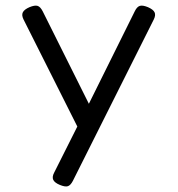

<svg xmlns="http://www.w3.org/2000/svg" viewBox="-20 -477 640 692"><path d="M465.8 -436.5 300.3 -103 133.8 -436.5Q125.5 -452.6 115.5 -455.8Q105.5 -459 86.4 -451.2Q67.4 -442.9 62.3 -432.6Q57.1 -422.4 64.9 -406.7L272.9 7.3L278.8 -61L175.3 145Q167 160.6 171.9 171.1Q176.8 181.6 195.8 189.5Q214.8 197.3 224.6 194.1Q234.4 190.9 242.7 174.8L534.2 -406.7Q542 -422.4 537.1 -432.6Q532.2 -442.9 513.2 -451.2Q494.1 -459 483.9 -455.8Q473.6 -452.6 465.8 -436.5Z"/></svg>

Font: Courier Prime Code
Style: Regular
Weight: 400
Designer: Alan Dague-Greene
Foundry: Quote-Unquote Apps
Version: Version 3.18